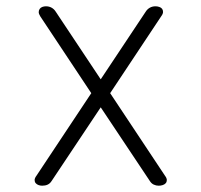

<svg xmlns="http://www.w3.org/2000/svg" viewBox="-20 -580 640 610"><path d="M492 -528 330 -284 504 -22Q510 -14 510 -8Q510 -2 506.5 2Q503 6 497 8Q491 10 484 10Q476 10 468.5 6.5Q461 3 456 -5L300 -239L144 -5Q139 3 131.5 6.5Q124 10 114 10Q108 10 102.5 8Q97 6 93.5 2Q90 -2 90 -8Q90 -14 96 -22L270 -284L108 -528Q103 -536 103 -541.5Q103 -547 106 -551.5Q109 -556 114.5 -558Q120 -560 126 -560Q136 -560 144 -555.5Q152 -551 157 -543L300 -328L443 -543Q448 -551 456 -555.5Q464 -560 474 -560Q480 -560 486 -558Q492 -556 495 -552Q498 -548 498 -542Q498 -536 492 -528Z"/></svg>

Font: Maple Mono NL Thin
Style: Regular
Weight: 250
Monospace: yes
Designer: subframe7536
Version: Version 7.000